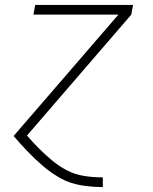

<svg xmlns="http://www.w3.org/2000/svg" viewBox="-20 -550 616 775"><path d="M394 205H395V166H394Q356 166 318.5 160Q281 154 249 137Q217 120 189.5 97Q162 74 137 49Q112 24 89 -3L510 -491L517 -530H122L115 -491H458L34 0H36Q63 32 92.5 62.5Q122 93 154 120.5Q186 148 223.5 169Q261 190 305 197.5Q349 205 394 205Z"/></svg>

Font: Iosevka Sparkle Extralight
Style: Italic
Weight: 200
Italic angle: -9°
Designer: Belleve Invis
Foundry: Belleve Invis
Version: Version 4.5.0; ttfautohint (v1.8.3)